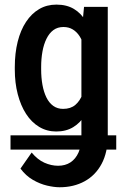

<svg xmlns="http://www.w3.org/2000/svg" viewBox="-20 -558 539 829"><path d="M481.9 26.4V87.9H25.4V26.4ZM342.8 -528.3H445.3V29.3Q445.3 99.6 418.9 149.2Q392.6 198.7 345.5 224.6Q298.3 250.5 237.3 250.5Q213.9 250.5 183.3 243.4Q152.8 236.3 122.3 218.8Q91.8 201.2 68.4 169.9L116.7 100.6Q142.1 131.3 171.6 144.5Q201.2 157.7 231 157.7Q261.7 157.7 284.2 143.1Q306.6 128.4 319.1 100.3Q331.5 72.3 331.5 31.7V-408.7ZM43.9 -257.8V-268.1Q43.9 -328.6 56.4 -378.2Q68.8 -427.7 92.5 -463.6Q116.2 -499.5 149.2 -518.8Q182.1 -538.1 223.6 -538.1Q268.1 -538.1 299.3 -519.3Q330.6 -500.5 350.8 -466.1Q371.1 -431.6 382.6 -383.5Q394 -335.4 399.4 -277.3V-247.6Q394 -190.9 381.3 -143.8Q368.7 -96.7 347.9 -62.3Q327.1 -27.8 296.1 -9Q265.1 9.8 222.7 9.8Q182.1 9.8 148.9 -10.3Q115.7 -30.3 92.5 -66.4Q69.3 -102.5 56.6 -151.4Q43.9 -200.2 43.9 -257.8ZM157.7 -268.6V-258.3Q157.7 -222.7 163.3 -191.7Q168.9 -160.6 180.4 -137.2Q191.9 -113.8 210 -100.8Q228 -87.9 252.4 -87.9Q285.2 -87.9 305.4 -105.2Q325.7 -122.6 336.7 -152.3Q347.7 -182.1 352.1 -219.2V-304.7Q349.1 -333.5 342.3 -358.4Q335.4 -383.3 323.5 -401.9Q311.5 -420.4 294.2 -430.9Q276.9 -441.4 253.9 -441.4Q228.5 -441.4 210.4 -428Q192.4 -414.6 180.7 -390.6Q168.9 -366.7 163.3 -335.4Q157.7 -304.2 157.7 -268.6Z"/></svg>

Font: Roboto Condensed Medium
Style: Regular
Weight: 500
Designer: Christian Robertson
Foundry: Google
Version: Version 3.0